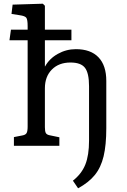

<svg xmlns="http://www.w3.org/2000/svg" viewBox="-20 -786 683 1035"><path d="M401 229 373 188Q420 151 440 101Q460 51 460 -28V-321Q460 -392 438 -420.5Q416 -449 360 -449Q297 -449 259.5 -411Q222 -373 222 -310V-100Q222 -78 227 -69Q232 -60 247 -57L300 -46V0H55V-47L101 -56Q118 -59 123.5 -69Q129 -79 129 -104V-569H31L39 -626H129V-645Q129 -680 122 -690Q115 -700 86 -704L42 -711L48 -761L211 -766L222 -755V-626H365V-569H222V-428H223Q246 -470 291.5 -495.5Q337 -521 389 -521Q469 -521 511 -477Q553 -433 553 -350V-95Q553 -4 538.5 56.5Q524 117 491 157.5Q458 198 401 229Z"/></svg>

Font: Literata 12pt
Style: Regular
Weight: 400
Designer: Latin by Veronika Burian and Jose Scaglione. Greek by Irene Vlachou. Cyrillic by Vera Evstafieva.
Foundry: TypeTogether
Version: Version 3.002